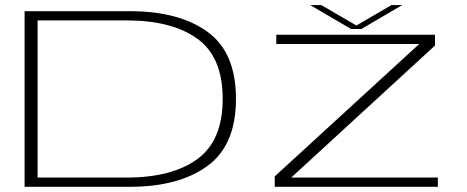

<svg xmlns="http://www.w3.org/2000/svg" viewBox="-20 -718 1796 738"><path d="M74.5 0H479Q667 0 777 -79.8Q887 -159.5 887 -338Q887 -516.5 777.5 -595.8Q668 -675 479 -675H74.5ZM124.5 -35.5V-639.5H467Q641 -639.5 738.5 -569.2Q836 -499 836 -338Q836 -177.5 738.5 -106.5Q641 -35.5 467 -35.5ZM1036 0H1663V-35.5H1100.5V-36.5L1652 -543V-584.5H1042V-549H1591.5L1036 -40ZM1329.5 -606.5H1369L1526 -698.5H1484.5L1350 -620L1215 -698.5H1172.5Z"/></svg>

Font: Anybody ExtraExpanded ExtraLight
Style: Regular
Weight: 250
Width: 8
Version: Version 1.113;gftools[0.9.25]